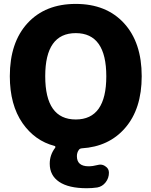

<svg xmlns="http://www.w3.org/2000/svg" viewBox="-20 -785 785 1001"><path d="M215.8 -387.7Q215.8 -162.1 375 -162.1Q534.2 -162.1 534.2 -387.2Q534.2 -612.3 375 -612.3Q215.8 -612.3 215.8 -387.7ZM432.6 196.3Q337.9 196.3 288.6 163.1Q239.3 129.9 239.3 68.4Q239.3 22.5 267.6 -14.6Q269.5 -17.6 268.6 -20.5Q267.6 -23.4 263.7 -24.4Q162.1 -50.8 97.7 -142.6Q31.2 -238.3 31.2 -387.7Q31.2 -563.5 123.5 -664.1Q215.8 -764.6 375 -764.6Q534.2 -764.6 626.5 -664.1Q718.8 -563.5 718.8 -387.7Q718.8 -216.8 631.8 -117.2Q547.9 -20.5 406.2 -11.7Q395.5 -10.7 390.6 -2.9Q380.9 10.7 380.9 29.3Q380.9 81.1 440.4 82Q463.9 82 489.3 75.2Q497.1 73.2 502.9 73.2Q517.6 73.2 529.3 82Q547.9 93.8 547.9 115.2Q547.9 143.6 530.8 165.5Q513.7 187.5 487.3 192.4Q460 196.3 432.6 196.3Z"/></svg>

Font: Gen Jyuu GothicX Heavy
Style: Bold
Weight: 900
Designer: [Source Han Sans]
Ryoko NISHIZUKA  (kana & ideographs); Paul D. Hunt (Latin, Greek & Cyrillic); Wenlong ZHANG  (bopomofo
Version: Version 1.002.20150607